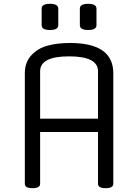

<svg xmlns="http://www.w3.org/2000/svg" viewBox="-20 -980 723 1005"><path d="M573 -597V-18Q573 5 533 5Q493 5 493 -18V-289H190V-18Q190 5 150 5Q110 5 110 -18V-597Q110 -653 143 -689.5Q176 -726 227 -740.5Q278 -755 347 -755Q573 -755 573 -597ZM190 -607V-359H493V-607Q493 -685 341.5 -685Q190 -685 190 -607ZM285 -935V-848Q285 -823 241.5 -823Q198 -823 198 -848V-935Q198 -960 241.5 -960Q285 -960 285 -935ZM485 -935V-848Q485 -823 441.5 -823Q398 -823 398 -848V-935Q398 -960 441.5 -960Q485 -960 485 -935Z"/></svg>

Font: Offside
Style: Regular
Weight: 400
Designer: Eduardo Rodriguez Tunni
Foundry: Eduardo Rodriguez Tunni
Version: Version 1.001